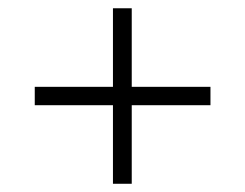

<svg xmlns="http://www.w3.org/2000/svg" viewBox="-20 -592 599 469"><path d="M301.8 -335V-143.1H255.9V-335H64.9V-379.9H255.9V-571.8H301.8V-379.9H494.1V-335Z"/></svg>

Font: Koh Santepheap Light
Style: Regular
Weight: 300
Designer: Danh Hong
Version: Version 2.002; ttfautohint (v1.8.3)